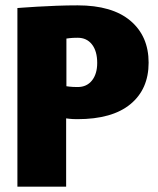

<svg xmlns="http://www.w3.org/2000/svg" viewBox="-20 -697 590 717"><path d="M45 -667Q45 -667 65 -668.5Q85 -670 118 -672Q151 -674 191 -675.5Q231 -677 270 -677Q399 -677 467 -619.5Q535 -562 535 -463Q535 -364 467 -308Q399 -252 269 -252Q250 -252 238.5 -253.5Q227 -255 227 -255V0H45ZM270 -556Q251 -556 239.5 -554.5Q228 -553 228 -553V-375Q228 -375 239.5 -373.5Q251 -372 270 -372Q304 -372 323.5 -396.5Q343 -421 343 -462Q343 -506 323.5 -531Q304 -556 270 -556Z"/></svg>

Font: Epunda Sans Black
Style: Regular
Weight: 900
Designer: Simon Atzbach
Foundry: typofactur
Version: Version 2.204; ttfautohint (v1.8.4.7-5d5b)